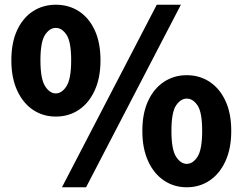

<svg xmlns="http://www.w3.org/2000/svg" viewBox="-20 -778 1026 812"><path d="M216 -285Q162 -285 119.5 -313.5Q77 -342 52.5 -395.5Q28 -449 28 -523Q28 -598 52.5 -650.5Q77 -703 119.5 -730.5Q162 -758 216 -758Q271 -758 313.5 -730.5Q356 -703 380.5 -650.5Q405 -598 405 -523Q405 -449 380.5 -395.5Q356 -342 313.5 -313.5Q271 -285 216 -285ZM216 -383Q242 -383 261.5 -414Q281 -445 281 -523Q281 -601 261.5 -630.5Q242 -660 216 -660Q190 -660 170.5 -630.5Q151 -601 151 -523Q151 -445 170.5 -414Q190 -383 216 -383ZM242 14 643 -758H745L344 14ZM770 14Q716 14 673.5 -14.5Q631 -43 606.5 -96.5Q582 -150 582 -224Q582 -299 606.5 -351.5Q631 -404 673.5 -432Q716 -460 770 -460Q824 -460 866.5 -432Q909 -404 933.5 -351.5Q958 -299 958 -224Q958 -150 933.5 -96.5Q909 -43 866.5 -14.5Q824 14 770 14ZM770 -85Q796 -85 815.5 -115.5Q835 -146 835 -224Q835 -303 815.5 -332Q796 -361 770 -361Q744 -361 724.5 -332Q705 -303 705 -224Q705 -146 724.5 -115.5Q744 -85 770 -85Z"/></svg>

Font: Source Han Sans SC Heavy
Style: Regular
Weight: 900
Designer: Ryoko NISHIZUKA Ë•øÂ°öÊ∂ºÂ≠ê (kana, bopomofo & ideographs); Paul D. Hunt (Latin, Greek & Cyrillic); Sandoll Communicatio
Foundry: Adobe
Version: Version 2.004;hotconv 1.0.118;makeotfexe 2.5.65603